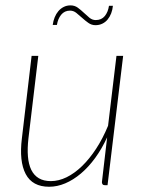

<svg xmlns="http://www.w3.org/2000/svg" viewBox="-20 -706 549 732"><path d="M52.5 0ZM126 -493 88.5 -179Q84 -140 86.5 -109.8Q89 -79.5 99.2 -58.5Q109.5 -37.5 128 -26.5Q146.5 -15.5 174 -15.5Q203.5 -15.5 233.8 -30.2Q264 -45 292.5 -72.5Q321 -100 346.5 -139Q372 -178 392 -226.5L424 -493H449.5L390 0H379.5Q373.5 0 371 -3.5Q368.5 -7 368.5 -11.5L388.5 -182.5Q368.5 -139 343 -104Q317.5 -69 288.5 -44.5Q259.5 -20 228.8 -7Q198 6 167.5 6Q103.5 6 78 -42.5Q52.5 -91 63.5 -179L100.5 -493ZM345 -629.5Q367 -629.5 379.5 -644.8Q392 -660 395.5 -684H410.5Q409 -668.5 403.8 -655Q398.5 -641.5 390.2 -631.5Q382 -621.5 370.2 -615.8Q358.5 -610 344 -610Q329 -610 316.8 -618.8Q304.5 -627.5 293.2 -637.8Q282 -648 271 -656.8Q260 -665.5 247 -665.5Q226 -665.5 213.2 -649.8Q200.5 -634 197 -611H181Q183 -626.5 188.5 -640Q194 -653.5 202.5 -663.5Q211 -673.5 222.8 -679.5Q234.5 -685.5 249 -685.5Q264.5 -685.5 276.5 -676.8Q288.5 -668 299.5 -657.5Q310.5 -647 321.2 -638.2Q332 -629.5 345 -629.5Z"/></svg>

Font: Lato Thin
Style: Italic
Weight: 200
Italic angle: -7°
Designer: Lukasz Dziedzic
Foundry: tyPoland Lukasz Dziedzic
Version: Version 2.007; 2014-02-27